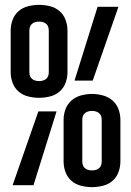

<svg xmlns="http://www.w3.org/2000/svg" viewBox="-20 -763 540 791"><path d="M141 -360Q119 -360 96.5 -365.5Q74 -371 57 -385.5Q40 -400 32 -421.5Q24 -443 24 -465V-638Q24 -660 32 -681.5Q40 -703 57 -717.5Q74 -732 96.5 -737.5Q119 -743 141 -743Q163 -743 185.5 -737.5Q208 -732 225 -717.5Q242 -703 250 -681.5Q258 -660 258 -638V-465Q258 -443 250 -421.5Q242 -400 225 -385.5Q208 -371 185.5 -365.5Q163 -360 141 -360ZM287 -431 382 -735H468L362 -431ZM141 -429Q149 -429 156.5 -431Q164 -433 170 -438Q176 -443 178.5 -450Q181 -457 181 -465V-638Q181 -645 178.5 -652.5Q176 -660 170 -665Q164 -670 156.5 -672Q149 -674 141 -674Q133 -674 125.5 -672Q118 -670 112 -665Q106 -660 103.5 -652.5Q101 -645 101 -638V-465Q101 -457 103.5 -450Q106 -443 112 -438Q118 -433 125.5 -431Q133 -429 141 -429ZM359 8Q337 8 314.5 2.5Q292 -3 275 -17.5Q258 -32 250 -53.5Q242 -75 242 -98V-270Q242 -292 250 -313.5Q258 -335 275 -349.5Q292 -364 314.5 -370Q337 -376 359 -376Q381 -376 403.5 -370Q426 -364 443 -349.5Q460 -335 468 -313.5Q476 -292 476 -270V-98Q476 -75 468 -53.5Q460 -32 443 -17.5Q426 -3 403.5 2.5Q381 8 359 8ZM359 -61Q367 -61 374.5 -63Q382 -65 388 -70Q394 -75 396.5 -82.5Q399 -90 399 -98V-270Q399 -278 396.5 -285Q394 -292 388 -297Q382 -302 374.5 -304Q367 -306 359 -306Q351 -306 343.5 -304Q336 -302 330 -297Q324 -292 321.5 -285Q319 -278 319 -270V-98Q319 -90 321.5 -82.5Q324 -75 330 -70Q336 -65 343.5 -63Q351 -61 359 -61ZM32 0 138 -304H213L118 0Z"/></svg>

Font: Iosevka Curly
Style: Regular
Weight: 400
Monospace: yes
Designer: Belleve Invis
Foundry: Belleve Invis
Version: Version 22.1.2; ttfautohint (v1.8.4)